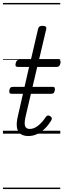

<svg xmlns="http://www.w3.org/2000/svg" viewBox="-20 -905 430 1300"><path d="M172 16Q139 16 119 1.5Q99 -13 94.5 -43.5Q90 -74 102 -123L177 -452H100Q90 -452 86.5 -458Q83 -464 86 -476Q89 -489 94.5 -494.5Q100 -500 110 -500H189L238 -710Q241 -721 247.5 -725.5Q254 -730 267 -730Q283 -730 289.5 -724.5Q296 -719 293 -708L244 -500H375Q385 -500 388.5 -494Q392 -488 389 -476Q386 -463 380.5 -457.5Q375 -452 365 -452H232L154 -119Q143 -73 149.5 -52.5Q156 -32 182 -32Q210 -32 238 -54Q266 -76 291 -114Q297 -122 303.5 -123Q310 -124 319 -119Q329 -113 330.5 -106Q332 -99 328 -92Q311 -62 287 -37.5Q263 -13 234 1.5Q205 16 172 16ZM59 -270Q47 -270 44.5 -276.5Q42 -283 43 -293Q45 -304 50 -310.5Q55 -317 68 -317H336Q348 -317 350.5 -310Q353 -303 351 -293Q349 -282 344 -276Q339 -270 327 -270ZM0 365H388V375H0ZM0 -20H388V0H0ZM0 -505H388V-500H0ZM0 -885H388V-875H0Z"/></svg>

Font: Playwrite AT Guides
Style: Italic
Weight: 400
Italic angle: -13.0072°
Designer: Veronika Burian, José Scaglione
Foundry: TypeTogether
Version: Version 1.002